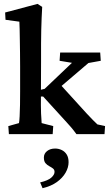

<svg xmlns="http://www.w3.org/2000/svg" viewBox="-20 -700 568 1002"><path d="M26.4 0 23.4 -42 79.1 -57.6Q81.1 -67.4 82.5 -93.3Q84 -119.1 84.5 -153.3Q85 -187.5 85 -222.7V-353.5Q85 -388.7 84.5 -424.3Q84 -460 83.5 -491.7Q83 -523.4 82.5 -548.3Q82 -573.2 81.1 -586.9L8.8 -596.7L6.8 -634.8L175.8 -679.7L200.2 -664.1Q198.2 -634.8 197.3 -606Q196.3 -577.1 195.3 -544.9Q194.3 -512.7 194.3 -472.2Q194.3 -431.6 194.3 -378.9L193.4 -151.4Q193.4 -127 194.3 -107.4Q195.3 -87.9 196.3 -75.2Q197.3 -62.5 197.3 -57.6L257.8 -42L254.9 0ZM525.4 0H378.9Q363.3 -21.5 351.1 -35.6Q338.9 -49.8 327.1 -62.5L205.1 -196.3H179.7L180.7 -228.5L212.9 -236.3L355.5 -372.1L291 -382.8L293.9 -425.8H502.9L505.9 -382.8L441.4 -371.1L274.4 -228.5L285.2 -269.5L432.6 -107.4Q449.2 -88.9 464.8 -73.7Q480.5 -58.6 488.3 -50.8L528.3 -42ZM202.1 282.2 189.5 252Q230.5 242.2 247.6 227.1Q264.6 211.9 264.6 197.3Q264.6 185.5 256.3 179.2Q248 172.9 236.8 167Q225.6 161.1 217.3 151.4Q209 141.6 209 122.1Q209 101.6 225.6 88.4Q242.2 75.2 267.6 75.2Q286.1 75.2 302.2 83Q318.4 90.8 328.1 106.4Q337.9 122.1 337.9 146.5Q337.9 173.8 322.3 201.2Q306.6 228.5 276.9 250Q247.1 271.5 202.1 282.2Z"/></svg>

Font: Crimson Pro SemiBold
Style: Regular
Weight: 600
Designer: Jacques Le Bailly
Foundry: Baron von Fonthausen
Version: Version 1.003